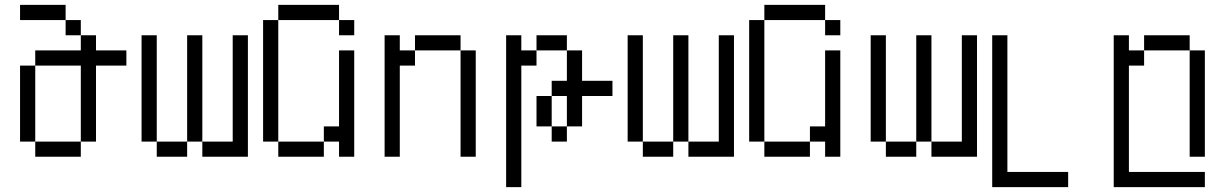

<svg xmlns="http://www.w3.org/2000/svg" viewBox="-20 -645 5040 790"><path d="M500 -375V-437.5H375V-500H312.5V-437.5H125V-375H62.5V-62.5H125V0H312.5V-62.5H125V-375H312.5V-62.5H375V-375ZM312.5 -500V-562.5H250V-500ZM250 -562.5V-625H62.5V-562.5Z M625 -62.5V0H750V-62.5ZM625 -62.5V-500H562.5V-62.5ZM750 -62.5H812.5V0H1000Q1000 0 1000 -500H937.5V-62.5H812.5V-500H750Z M1437.5 -500V-562.5H1375V-500ZM1125 -62.5V0H1312.5V-62.5ZM1125 -62.5Q1125 -62.5 1125 -562.5H1062.5Q1062.5 -562.5 1062.5 -62.5ZM1375 -62.5V0H1437.5V-437.5H1375V-125H1312.5V-62.5ZM1125 -562.5H1375V-625H1125Z M1562.5 -500Q1562.5 -500 1562.5 0H1625Q1625 0 1625 -375H1687.5V-437.5H1625V-500ZM1875 -437.5V0H1937.5V-437.5ZM1687.5 -437.5H1875V-500H1687.5Z M2500 -250V-312.5H2375Q2375 -312.5 2375 -437.5H2312.5Q2312.5 -437.5 2312.5 -312.5H2250V-250H2187.5Q2187.5 -250 2187.5 -125H2250V-62.5H2312.5V-125H2250Q2250 -125 2250 -250H2312.5Q2312.5 -250 2312.5 -125H2375Q2375 -125 2375 -250ZM2062.5 -500Q2062.5 -500 2062.5 125H2125Q2125 125 2125 -375H2187.5V-437.5H2125V-500ZM2187.5 -437.5H2312.5V-500H2187.5Z M2625 -62.5V0H2750V-62.5ZM2625 -62.5V-500H2562.5V-62.5ZM2750 -62.5H2812.5V0H3000Q3000 0 3000 -500H2937.5V-62.5H2812.5V-500H2750Z M3437.5 -500V-562.5H3375V-500ZM3125 -62.5V0H3312.5V-62.5ZM3125 -62.5Q3125 -62.5 3125 -562.5H3062.5Q3062.5 -562.5 3062.5 -62.5ZM3375 -62.5V0H3437.5V-437.5H3375V-125H3312.5V-62.5ZM3125 -562.5H3375V-625H3125Z M3625 -62.5V0H3750V-62.5ZM3625 -62.5V-500H3562.5V-62.5ZM3750 -62.5H3812.5V0H4000Q4000 0 4000 -500H3937.5V-62.5H3812.5V-500H3750Z M4375 125V62.5H4125V-500H4062.5Q4062.5 -500 4062.5 125Z M4937.5 125V62.5H4625V-375H4687.5V-437.5H4625V-500H4562.5Q4562.5 -500 4562.5 125ZM4875 -437.5V0H4937.5V-437.5ZM4687.5 -437.5H4875V-500H4687.5Z"/></svg>

Font: Unifont
Style: Regular
Weight: 500
Version: Version 15.1.04